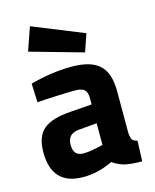

<svg xmlns="http://www.w3.org/2000/svg" viewBox="-114 -828 740 917"><g transform="rotate(-15 255.5 -369.0)"><path d="M474 12Q421 12 390.5 5Q360 -2 330 -23Q258 12 184 12Q29 12 29 -152Q29 -230 70.5 -264.5Q112 -299 204 -305L311 -313V-344Q311 -374 297.5 -386Q284 -398 252 -398Q219 -398 161 -395.5Q103 -393 64 -390L60 -483Q168 -512 264 -512Q360 -512 402.5 -472Q445 -432 445 -344V-136Q447 -111 453.5 -102Q460 -93 478 -89ZM213 -97Q250 -97 311 -113V-220L220 -212Q164 -207 164 -152Q164 -97 213 -97ZM83 -635 123 -750 375 -648 345 -561Z"/></g></svg>

Font: Cairo
Style: Bold
Weight: 700
Designer: Mohamed Gaber
Foundry: Kief Type Foundry
Version: Version 2.100